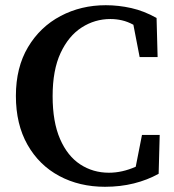

<svg xmlns="http://www.w3.org/2000/svg" viewBox="-20 -700 667 737"><path d="M383 17Q285 17 207.5 -24.5Q130 -66 85.5 -144.5Q41 -223 41 -332Q41 -441 87.5 -519Q134 -597 212.5 -638.5Q291 -680 386 -680Q435 -680 484 -669Q533 -658 581 -631L585 -481H516L492 -605Q470 -617 448 -622Q426 -627 404 -627Q344 -627 293.5 -594.5Q243 -562 212.5 -496.5Q182 -431 182 -331Q182 -232 210.5 -166.5Q239 -101 288 -69Q337 -37 398 -37Q449 -37 501 -60L525 -182H593L589 -33Q546 -9 494 4Q442 17 383 17Z"/></svg>

Font: Source Serif Pro Semibold
Style: Regular
Weight: 600
Designer: Frank Grießhammer
Foundry: Adobe Systems Incorporated
Version: Version 3.000;hotconv 1.0.109;makeotfexe 2.5.65596